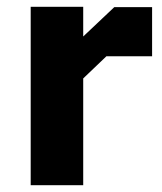

<svg xmlns="http://www.w3.org/2000/svg" viewBox="-20 -543 476 563"><path d="M70 0V-523H224V-436L315 -522H426V-378H292L224 -313V0Z"/></svg>

Font: Tomorrow SemiBold
Style: Regular
Weight: 600
Designer: Tony de Marco, Monica Rizzolli
Foundry: Just in Type
Version: Version 2.002